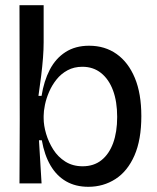

<svg xmlns="http://www.w3.org/2000/svg" viewBox="-20 -706 603 739"><path d="M320 13Q271 13 234.5 -8Q198 -29 174.5 -69Q151 -109 141 -166H130L140 0H55L56 -242L55 -686H148V-543Q148 -516 145.5 -483.5Q143 -451 138.5 -414.5Q134 -378 128 -337H140Q149 -394 171.5 -437.5Q194 -481 232 -505.5Q270 -530 323 -530Q384 -530 429 -498Q474 -466 499 -406Q524 -346 524 -259Q524 -168 497.5 -107.5Q471 -47 424.5 -17Q378 13 320 13ZM298 -66Q341 -66 370.5 -89.5Q400 -113 415.5 -155.5Q431 -198 431 -256Q431 -315 415 -358Q399 -401 369 -425Q339 -449 297 -449Q265 -449 240 -435.5Q215 -422 197.5 -400Q180 -378 169 -352.5Q158 -327 153 -302.5Q148 -278 148 -260V-251Q148 -223 157.5 -191Q167 -159 185 -130.5Q203 -102 231.5 -84Q260 -66 298 -66Z"/></svg>

Font: Bricolage Grotesque 72pt
Style: Regular
Weight: 400
Version: Version 1.001;gftools[0.9.33.dev8+g029e19f]